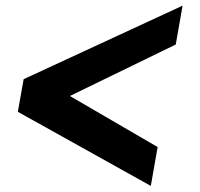

<svg xmlns="http://www.w3.org/2000/svg" viewBox="-20 -658 690 662"><path d="M609.5 -638.5 61.5 -385 41.5 -272.5 500 -17 523.5 -151 221 -327 586 -504.5Z"/></svg>

Font: B612
Style: Regular
Weight: 700
Italic angle: -10°
Designer: Nicolas Chauveau, Thomas Paillot, Jonathan Favre-Lamarine, Jean-Luc Vinot
Foundry: AIRBUS
Version: Version 1.008